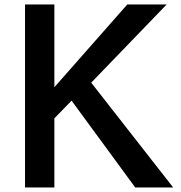

<svg xmlns="http://www.w3.org/2000/svg" viewBox="-20 -805 800 850"><path d="M90.8 -785.2H220.7V-418.9L543.5 -785.2H717.8L383.8 -439L746.6 24.9H578.6L296.9 -359.4L220.7 -281.2V24.9H90.8Z"/></svg>

Font: FORM UDPGothic
Style: Bold
Weight: 700
Foundry: Pronama LLC
Version: Version 1.051